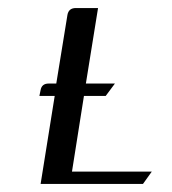

<svg xmlns="http://www.w3.org/2000/svg" viewBox="-20 -458 428 478"><path d="M78.1 -219.2 81.1 -233.9Q84 -250 101.1 -250H120.1L147.9 -420.9Q150.9 -438 168.9 -438H224.1L193.8 -250H266.1L243.2 -219.2H189L159.2 -30.8H357.9L335.9 0H81.1L116.2 -219.2Z"/></svg>

Font: Hhenum
Style: Italic
Weight: 400
Designer: T. Christopher White
Version: Version 1.0